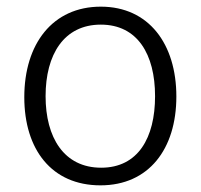

<svg xmlns="http://www.w3.org/2000/svg" viewBox="-20 -547 603 577"><path d="M282 10C427 10 510 -99 510 -257C510 -415 427 -527 283 -527C138 -527 53 -415 53 -255C53 -98 135 10 282 10ZM284 -43C172 -43 117 -134 117 -258C117 -383 172 -473 283 -473C393 -473 446 -384 446 -258C446 -133 395 -43 284 -43Z"/></svg>

Font: United Sans ExtraLight
Style: Regular
Weight: 200
Designer: Pablo Impallari, Rodrigo Fuenzalida (Modified by Dan O. Williams)
Version: Version 1.000;PS 001.000;hotconv 1.0.88;makeotf.lib2.5.64775